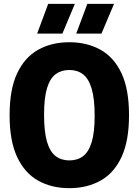

<svg xmlns="http://www.w3.org/2000/svg" viewBox="-20 -970 722 1000"><path d="M341 10Q249 10 179 -29Q109 -68 69.5 -151.8Q30 -235.5 30 -370Q30 -505 69.5 -588.5Q109 -672 179 -711Q249 -750 341 -750Q433 -750 503.2 -711Q573.5 -672 612.8 -588.5Q652 -505 652 -370Q652 -235.5 612.8 -151.8Q573.5 -68 503.2 -29Q433 10 341 10ZM341 -134.5Q383 -134.5 412.2 -156.2Q441.5 -178 457.2 -228.8Q473 -279.5 473 -366.5Q473 -456.5 457.2 -508.8Q441.5 -561 412.2 -583.2Q383 -605.5 341 -605.5Q299.5 -605.5 270 -583.8Q240.5 -562 225 -511.2Q209.5 -460.5 209.5 -373.5Q209.5 -283.5 225 -231.2Q240.5 -179 270 -156.8Q299.5 -134.5 341 -134.5ZM377 -795 435 -950H574L508.5 -795ZM173.5 -795 231 -950H370L305 -795Z"/></svg>

Font: Encode Sans Cnd XBd
Style: Regular
Weight: 800
Width: 3
Designer: Multiple Designers
Foundry: Impallari Type
Version: Version 3.002; ttfautohint (v1.8.3) -l 8 -r 50 -G 200 -x 14 